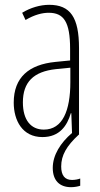

<svg xmlns="http://www.w3.org/2000/svg" viewBox="-20 -559 416 797"><path d="M234 132C234 86 256 47 307 0H308V-359C308 -487 272 -539 184 -539C147 -539 106 -527 72 -506L86 -476C123 -498 156 -506 182 -506C245 -506 271 -468 271 -356V-308L210 -302C100 -291 37 -238 37 -133C37 -59 73 10 156 10C228 10 259 -38 274 -89H276L279 -7C231 34 199 85 199 138C199 190 227 218 275 218C290 218 304 215 313 212V182C306 185 292 188 279 188C249 188 234 169 234 132ZM212 -272 272 -278V-218C272 -100 240 -21 162 -21C108 -21 75 -61 75 -134C75 -218 119 -262 212 -272Z"/></svg>

Font: Noto Sans Devanagari UI ExtraCondensed ExtraLight
Style: Regular
Weight: 200
Width: 2
Designer: Jelle Bosma - Monotype Design Team
Foundry: Monotype Imaging Inc.
Version: Version 2.004